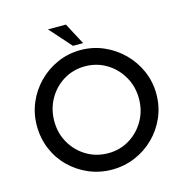

<svg xmlns="http://www.w3.org/2000/svg" viewBox="-128 -1023 1112 1150"><g transform="rotate(-15 428.0 -447.5)"><path d="M58 -362Q58 -437 86.5 -504Q115 -571 166 -622.5Q217 -674 284 -703.5Q351 -733 427 -733Q503 -733 570.5 -703.5Q638 -674 689.5 -622.5Q741 -571 770 -504Q799 -437 799 -362Q799 -285 770 -218Q741 -151 689.5 -100Q638 -49 570.5 -20.5Q503 8 427 8Q351 8 284 -20.5Q217 -49 166 -99Q115 -149 86.5 -216.5Q58 -284 58 -362ZM166 -361Q166 -287 201 -226Q236 -165 296 -129Q356 -93 430 -93Q503 -93 562 -129Q621 -165 656 -226Q691 -287 691 -362Q691 -437 655.5 -498.5Q620 -560 560.5 -596Q501 -632 428 -632Q354 -632 294.5 -595.5Q235 -559 200.5 -497.5Q166 -436 166 -361ZM272 -903H383L454 -769H391Z"/></g></svg>

Font: Reem Kufi
Style: Regular
Weight: 400
Designer: Khaled Hosny
Version: Version 1.6